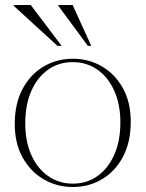

<svg xmlns="http://www.w3.org/2000/svg" viewBox="-20 -738 582 768"><path d="M271.5 -3.5Q327.5 -3.5 370 -33.8Q412.5 -64 437 -119Q461.5 -174 461.5 -248.5Q461.5 -320 437.2 -374.5Q413 -429 370 -459.2Q327 -489.5 270.5 -489.5Q215 -489.5 172.2 -459.2Q129.5 -429 105.2 -374Q81 -319 81 -244.5Q81 -172.5 105.2 -118.2Q129.5 -64 172.5 -33.8Q215.5 -3.5 271.5 -3.5ZM270.5 10Q208 10 155.2 -20.5Q102.5 -51 70.8 -107.5Q39 -164 39 -242Q39 -323 69.8 -381.2Q100.5 -439.5 153.2 -471.2Q206 -503 272 -503Q335 -503 387.5 -472.5Q440 -442 471.5 -385.5Q503 -329 503 -251Q503 -170.5 472.5 -112Q442 -53.5 389.2 -21.8Q336.5 10 270.5 10ZM226.5 -554.5H210L35 -714.5V-718H103ZM345 -554.5H331.5L213.5 -714.5V-718H270.5Z"/></svg>

Font: Newsreader 60pt ExtraLight
Style: Regular
Weight: 250
Designer: Hugues Gentile
Foundry: Production Type
Version: Version 1.003